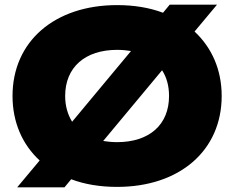

<svg xmlns="http://www.w3.org/2000/svg" viewBox="-20 -789 1010 828"><path d="M54 19H258L287 -16C345 6 412 17 485 17C755 17 936 -140 936 -375C936 -489 893 -584 819 -653L916 -769H712L683 -734C625 -756 558 -767 485 -767C215 -767 34 -610 34 -375C34 -261 77 -165 151 -97ZM261 -375C261 -499 347 -574 485 -574C506 -574 527 -572 545 -569L291 -264C272 -295 261 -332 261 -375ZM485 -176C464 -176 444 -178 425 -181L679 -486C699 -455 709 -418 709 -375C709 -251 624 -176 485 -176Z"/></svg>

Font: Bounded ExtBd
Style: Regular
Weight: 800
Designer: Vlad Churkin
Version: Version 3.0